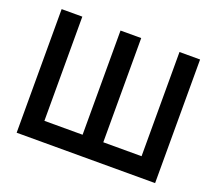

<svg xmlns="http://www.w3.org/2000/svg" viewBox="-120 -886 1186 1051"><g transform="rotate(20 473.0 -360.0)"><path d="M70 0H876.5V-720H756.5V-113H533.5V-720H413V-113H190.5V-720H70Z"/></g></svg>

Font: Manrope
Style: Bold
Weight: 700
Designer: Mikhail Sharanda
Foundry: Mikhail Sharanda
Version: Version 4.505;FEAKit 1.0